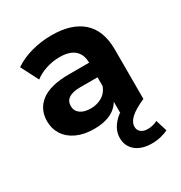

<svg xmlns="http://www.w3.org/2000/svg" viewBox="-180 -675 978 1037"><g transform="rotate(-30 308.5 -157.0)"><path d="M548 -307V0H402V-67Q358 8 238 8Q176 8 130.5 -13Q85 -34 61 -71Q37 -108 37 -155Q37 -230 93.5 -273Q150 -316 268 -316H392Q392 -367 361 -394.5Q330 -422 268 -422Q225 -422 183.5 -408.5Q142 -395 113 -372L57 -481Q101 -512 162.5 -529Q224 -546 289 -546Q414 -546 481 -486.5Q548 -427 548 -307ZM392 -170V-225H285Q189 -225 189 -162Q189 -132 212.5 -114.5Q236 -97 277 -97Q317 -97 348 -115.5Q379 -134 392 -170ZM332 120Q332 71 370.5 29Q409 -13 486 -41L548 0Q485 28 458 53.5Q431 79 431 107Q431 128 446.5 140.5Q462 153 488 153Q522 153 549 138L571 209Q552 219 525 225.5Q498 232 470 232Q406 232 369 201.5Q332 171 332 120Z"/></g></svg>

Font: Montserrat-Bold
Style: Bold
Weight: 700
Version: Version 7.200